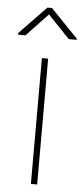

<svg xmlns="http://www.w3.org/2000/svg" viewBox="-73 -772 353 803"><g transform="rotate(5 103.0 -370.5)"><path d="M114.7 0H88.4V-528.3H114.7ZM226.6 -622.1V-617.2H193.4L102.1 -712.9L11.7 -617.2H-19.5V-624L92.8 -740.7H112.3Z"/></g></svg>

Font: RobotoDraft Thin
Style: Regular
Weight: 250
Version: Version 2.001153; 2014